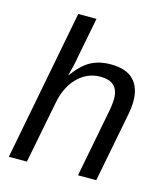

<svg xmlns="http://www.w3.org/2000/svg" viewBox="-109 -809 774 893"><g transform="rotate(15 278.0 -362.5)"><path d="M187 -438Q228 -494 268.5 -516Q309 -538 365 -538Q438 -538 474 -502Q510 -466 510 -399Q510 -366 500 -319L438 0H350L411 -315Q420 -358 420 -388Q420 -470 333 -470Q270 -470 223.5 -423.5Q177 -377 162 -296L104 0H17L157 -725H245L208 -536Q204 -511 198.5 -487Q193 -463 186 -438Z"/></g></svg>

Font: Libra Sans Modern
Style: Italic
Weight: 400
Italic angle: -12°
Foundry: Stefan Peev, Context Ltd
Version: Version 1.000